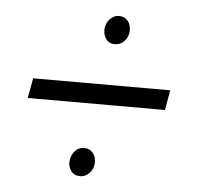

<svg xmlns="http://www.w3.org/2000/svg" viewBox="-41 -615 570 556"><g transform="rotate(5 243.5 -337.0)"><path d="M439.5 -313.5H40.5L51.3 -371.6H449.7ZM244.6 -531.2Q245.6 -548.8 257.1 -561Q268.6 -573.2 283.2 -573.2Q299.8 -573.2 309.3 -561.5Q318.8 -549.8 317.9 -531.2Q316.9 -515.6 306.4 -503.4Q295.9 -491.2 278.8 -490.7Q261.7 -490.2 252.7 -502.7Q243.7 -515.1 244.6 -531.2ZM177.2 -142.1Q178.2 -157.7 188.5 -170.4Q198.7 -183.1 215.8 -183.6Q231.9 -183.6 241.7 -171.9Q251.5 -160.2 250.5 -142.1Q249.5 -124.5 237.8 -112.8Q226.1 -101.1 211.4 -101.1Q193.8 -101.1 184.6 -114Q175.3 -127 177.2 -142.1Z"/></g></svg>

Font: TypoPRO Roboto
Style: Italic
Weight: 300
Italic angle: -12°
Designer: Google
Version: Version 2.136; 2016